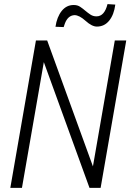

<svg xmlns="http://www.w3.org/2000/svg" viewBox="-20 -906 643 926"><path d="M465.3 0H411.6L191.4 -606.4L85.9 0H29.8L153.3 -710.9H207.5L428.2 -103.5L533.7 -710.9H588.9ZM536.1 -883.8Q529.8 -835 506.6 -806.4Q483.4 -777.8 447.3 -777.8Q423.3 -777.8 392.8 -805.4Q362.3 -833 339.4 -833Q307.1 -831.5 292.5 -791.5L287.1 -775.4L247.6 -776.9Q254.4 -824.2 277.8 -853.5Q300.8 -881.8 334.5 -881.8Q335.4 -881.8 336.9 -881.8Q354 -881.8 366.9 -873Q379.9 -864.3 391.8 -854Q403.8 -843.8 416.5 -835.4Q429.2 -827.1 445.3 -827.1Q483.9 -827.1 498.5 -886.2Z"/></svg>

Font: MAUL Condensed Light Italic
Style: Light Italic
Weight: 300
Italic angle: -12°
Designer: MAUL
Version: Version 1.0; 2020; ttfautohint (v1.8.3)